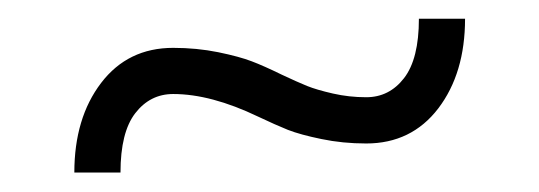

<svg xmlns="http://www.w3.org/2000/svg" viewBox="-20 -846 570 203"><path d="M422.9 -826.2H471.7Q471.7 -768.6 443.4 -731.4Q415 -694.3 367.2 -694.3Q342.3 -694.3 319.8 -699Q297.4 -703.6 284.4 -708.7Q271.5 -713.9 252.9 -722.7Q203.1 -746.6 163.1 -746.6Q138.7 -746.6 123 -726.3Q107.4 -706.1 107.4 -663.6H58.6Q58.6 -721.2 86.9 -758.3Q115.2 -795.4 163.1 -795.4Q188 -795.4 210.7 -790.8Q233.4 -786.1 246.1 -781.2Q258.8 -776.4 277.8 -767.1Q294.4 -759.3 304.7 -755.1Q314.9 -751 332 -747.1Q349.1 -743.2 367.2 -743.2Q391.6 -743.2 407.2 -763.4Q422.9 -783.7 422.9 -826.2Z"/></svg>

Font: AzarMehrMSRS2
Style: Regular
Weight: 1
Designer: Amin Abedi
Version: Version 1.00